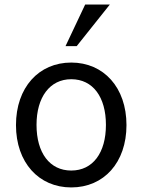

<svg xmlns="http://www.w3.org/2000/svg" viewBox="-20 -807 625 841"><path d="M316 -605 461 -787H353L267 -605ZM444 -260C444 -138 387 -60 292 -60C198 -60 140 -137 140 -260C140 -381 198 -460 292 -460C387 -460 444 -382 444 -260ZM534 -259C534 -424 434 -533 292 -533C150 -533 50 -424 50 -259C50 -95 150 14 292 14C435 14 534 -95 534 -259Z"/></svg>

Font: Repo
Style: Regular
Weight: 400
Designer: Stefan Peev
Foundry: Context Ltd
Version: Version 0.000